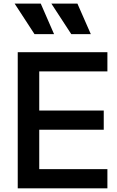

<svg xmlns="http://www.w3.org/2000/svg" viewBox="-20 -1031 641 1051"><path d="M168.9 -844.2 60.1 -1011.2H203.1L275.9 -844.2ZM370.1 -844.2 261.2 -1011.2H403.8L477.1 -844.2ZM77.1 0V-745.1H567.9V-640.1H194.8V-425.8H547.9V-320.8H194.8V-105H567.9V0Z"/></svg>

Font: Plus Jakarta Sans SemiBold
Style: Regular
Weight: 600
Designer: Gumpita Rahayu
Foundry: Tokotype
Version: Version 2.006